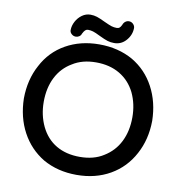

<svg xmlns="http://www.w3.org/2000/svg" viewBox="-93 -935 978 1039"><g transform="rotate(10 396.5 -416.0)"><path d="M229 -748Q229 -772 241.5 -795.5Q254 -819 275 -834Q296 -849 321 -849Q340 -849 357 -843.5Q374 -838 403 -824Q431 -811 444 -807Q457 -803 472 -803Q482 -803 487.5 -807.5Q493 -812 499 -824Q503 -836 512 -843Q521 -850 532 -850Q545 -850 554.5 -841Q564 -832 565 -820Q565 -781 538.5 -750.5Q512 -720 473 -720Q453 -720 436.5 -725Q420 -730 389 -745Q363 -758 349.5 -762Q336 -766 322 -766Q313 -766 306.5 -760Q300 -754 293 -740Q290 -730 281.5 -724Q273 -718 262 -718Q249 -718 239 -727Q229 -736 229 -748ZM89 -525Q132 -608 212.5 -653.5Q293 -699 396 -699Q501 -699 582 -653Q660 -607 703.5 -525.5Q747 -444 749 -341Q748 -238 704 -157Q660 -74 580 -28Q500 18 396 18Q292 18 211 -28Q133 -75 89.5 -156Q46 -237 44 -341Q45 -444 89 -525ZM182 -207Q212 -145 266.5 -113Q321 -81 396 -81Q473 -81 526 -115Q582 -149 611 -207Q640 -265 640 -341Q640 -414 611 -475Q581 -535 526 -567.5Q471 -600 396 -600Q320 -600 267 -566Q212 -534 182.5 -476Q153 -418 153 -341Q153 -268 182 -207Z"/></g></svg>

Font: 寒蝉全圆体 Bold
Style: Regular
Weight: 700
Designer: Warren2060
      Designed by Motoya company      

      [Varela Round]
      Joe Prince(Latin component); Avraham Cornf
Foundry: ChillType
Version: Version 3.200